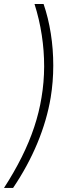

<svg xmlns="http://www.w3.org/2000/svg" viewBox="-27 -785 379 949"><path d="M-7.3 144Q43 66.4 80.3 -8.5Q117.7 -83.5 142.1 -157Q166.5 -230.5 178.2 -303.2Q190.9 -377.9 191.2 -455.8Q191.4 -533.7 179.4 -611.8Q167.5 -689.9 143.6 -765.1H188.5Q211.9 -696.8 224.1 -619.4Q236.3 -542 236.3 -461.4Q236.3 -380.9 223.6 -303.2Q205.1 -191.9 158 -78.1Q110.8 35.6 37.6 144Z"/></svg>

Font: Inter ExtraLight
Style: Italic
Weight: 250
Italic angle: -9.3988°
Designer: Rasmus Andersson
Foundry: rsms
Version: Version 4.001;git-66647c0bb